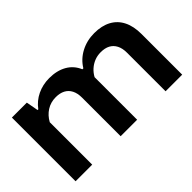

<svg xmlns="http://www.w3.org/2000/svg" viewBox="-76 -839 1136 1136"><g transform="rotate(-45 492.5 -271.0)"><path d="M50 0V-533H175L189 -457H195Q225 -498 271 -520Q317 -542 371 -542Q435 -542 480.5 -516Q526 -490 547 -440H555Q584 -488 635 -515Q686 -542 748 -542Q810 -542 853.5 -518.5Q897 -495 919.5 -450Q942 -405 942 -340V0H803V-323Q803 -360 790 -385Q777 -410 753.5 -422.5Q730 -435 695 -435Q666 -435 641.5 -425Q617 -415 597.5 -397.5Q578 -380 565 -356Q565 -349 565 -342Q565 -335 565 -328V0H427V-323Q427 -360 414 -385Q401 -410 377 -422.5Q353 -435 319 -435Q276 -435 242.5 -413.5Q209 -392 189 -355V0Z"/></g></svg>

Font: Hubot Sans SemiBold
Style: Regular
Weight: 600
Designer: Deni Anggara
Foundry: GitHub, Inc., Subsidiary of Microsoft Corporation
Version: Version 2.000